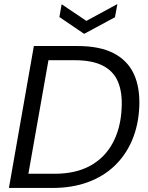

<svg xmlns="http://www.w3.org/2000/svg" viewBox="-20 -927 730 947"><path d="M24 0 147 -700H362Q472 -700 540.5 -664.5Q609 -629 640 -562.5Q671 -496 667 -400Q663 -310 632 -236.5Q601 -163 546 -110Q491 -57 413.5 -28.5Q336 0 239 0ZM120 -70H250Q354 -70 426 -110Q498 -150 537 -223.5Q576 -297 580 -395Q584 -471 562 -523.5Q540 -576 487.5 -603Q435 -630 348 -630H219ZM559 -907 547 -842 395 -760 273 -843 284 -906 406 -824Z"/></svg>

Font: DM Sans 28pt
Style: Italic
Weight: 400
Italic angle: -10°
Version: Version 4.004;gftools[0.9.30]